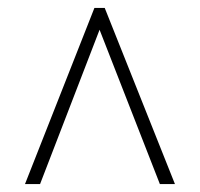

<svg xmlns="http://www.w3.org/2000/svg" viewBox="-20 -734 505 484"><path d="M43 -270H81L231 -659L383 -270H421L244 -714H218Z"/></svg>

Font: Noto Serif Armenian Condensed ExtraLight
Style: Regular
Weight: 200
Width: 3
Designer: Monotype Design Team
Foundry: Monotype Imaging Inc.
Version: Version 2.008